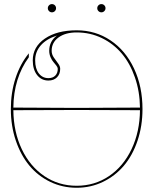

<svg xmlns="http://www.w3.org/2000/svg" viewBox="-20 -910 745 933"><path d="M218.3 -856Q212.4 -861.8 212.4 -870.1Q212.4 -878.4 218.3 -884.3Q224.1 -890.1 232.4 -890.1Q240.7 -890.1 246.6 -884.3Q252.4 -878.4 252.4 -870.1Q252.4 -861.8 246.6 -856Q240.7 -850.1 232.4 -850.1Q224.1 -850.1 218.3 -856ZM458.5 -856Q452.6 -861.8 452.6 -870.1Q452.6 -878.4 458.5 -884.3Q464.4 -890.1 472.7 -890.1Q481 -890.1 486.8 -884.3Q492.7 -878.4 492.7 -870.1Q492.7 -861.8 486.8 -856Q481 -850.1 472.7 -850.1Q464.4 -850.1 458.5 -856ZM256.8 -737.3Q206.1 -721.2 178.5 -689.9Q150.9 -658.7 150.9 -616.7Q150.9 -576.2 168.7 -553.2Q186.5 -530.3 215.3 -530.3Q236.3 -530.3 248.5 -542.5Q260.7 -554.7 260.7 -575.7Q260.7 -582 254.2 -590.8Q247.6 -599.6 240 -608.2Q232.4 -616.7 225.8 -631.6Q219.2 -646.5 219.2 -663.1Q219.2 -709.5 256.8 -737.3ZM44.9 -387.2 352.5 -385.7 660.2 -387.2Q659.2 -465.8 635.7 -533.7Q612.3 -601.6 571.8 -649.7Q531.2 -697.8 474.6 -725.1Q418 -752.4 352.5 -752.4Q297.9 -752.4 264.4 -728Q231 -703.6 231 -663.1Q231 -646 241.5 -630.6Q252 -615.2 262.2 -601.8Q272.5 -588.4 272.5 -575.7Q272.5 -549.8 256.8 -534.2Q241.2 -518.6 215.3 -518.6Q181.2 -518.6 160.2 -545.4Q139.2 -572.3 139.2 -616.7Q139.2 -682.1 198 -722.4Q256.8 -762.7 352.5 -762.7Q444.3 -762.7 517.3 -713.6Q590.3 -664.6 631.3 -577.1Q672.4 -489.7 672.4 -379.9Q672.4 -297.9 648.4 -226.6Q624.5 -155.3 582.3 -105.2Q540 -55.2 480.7 -26.4Q421.4 2.4 352.5 2.4Q283.7 2.4 224.4 -26.1Q165 -54.7 123 -105Q81.1 -155.3 56.9 -226.6Q32.7 -297.9 32.7 -379.9Q32.7 -460.4 55.4 -530Q78.1 -599.6 120.1 -650.9V-631.8Q46.4 -530.8 44.9 -387.2ZM44.9 -374.5Q45.9 -269.5 85.7 -185.5Q125.5 -101.6 195.3 -54.4Q265.1 -7.3 352.5 -7.3Q439.9 -7.3 509.8 -54.4Q579.6 -101.6 619.4 -185.5Q659.2 -269.5 660.2 -374.5L352.5 -375.5Z"/></svg>

Font: ZnikomitNo24
Style: Thin
Weight: 300
Designer: gluk
Foundry: gluk
Version: Version 0.55